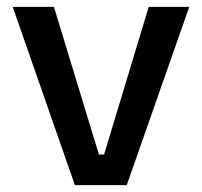

<svg xmlns="http://www.w3.org/2000/svg" viewBox="-20 -539 587 559"><path d="M198 0 17 -519H137L268 -89H283L413 -519H531L349 0Z"/></svg>

Font: Bricolage Grotesque 12pt Medium
Style: Regular
Weight: 500
Designer: Mathieu Triay
Foundry: Atelier Triay
Version: Version 1.001; ttfautohint (v1.8.4.7-5d5b);gftools[0.9.33.de